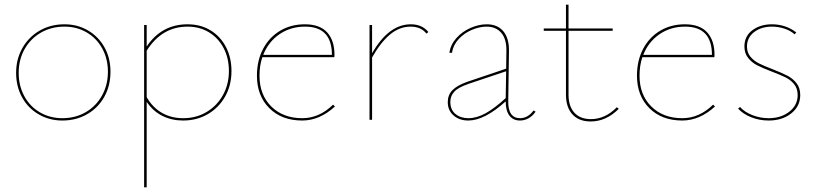

<svg xmlns="http://www.w3.org/2000/svg" viewBox="-20 -513 3496 822"><path d="M49 -201Q49 -260 76 -307.5Q103 -355 150 -382Q197 -409 256 -409Q312 -409 357 -382.5Q402 -356 427.5 -310Q453 -264 453 -206Q453 -146 426.5 -98.5Q400 -51 353 -24Q306 3 247 3Q191 3 145.5 -23.5Q100 -50 74.5 -96.5Q49 -143 49 -201ZM442 -206Q442 -261 418 -305Q394 -349 351.5 -374Q309 -399 256 -399Q200 -399 155.5 -373.5Q111 -348 85.5 -303Q60 -258 60 -201Q60 -146 84 -101.5Q108 -57 151 -32Q194 -7 247 -7Q303 -7 347.5 -33Q392 -59 417 -104.5Q442 -150 442 -206Z M971 -209Q971 -148 944 -100Q917 -52 870 -24.5Q823 3 764 3Q715 3 675 -17Q635 -37 608 -77V289H597V-406H608V-314Q672 -409 783 -409Q839 -409 881.5 -383Q924 -357 947.5 -311.5Q971 -266 971 -209ZM960 -209Q960 -264 937.5 -307Q915 -350 875 -374.5Q835 -399 783 -399Q673 -399 608 -296V-97Q633 -53 673 -30Q713 -7 764 -7Q820 -7 864.5 -33.5Q909 -60 934.5 -106Q960 -152 960 -209Z M1414 -57Q1348 3 1274 3Q1186 3 1133 -50Q1080 -103 1080 -189Q1080 -254 1106.5 -304Q1133 -354 1179.5 -381.5Q1226 -409 1285 -409Q1349 -409 1380.5 -374.5Q1412 -340 1412 -278Q1412 -271 1411 -268H1103Q1091 -232 1091 -189Q1091 -107 1141.5 -57Q1192 -7 1274 -7Q1347 -7 1406 -65ZM1107 -278H1401Q1401 -399 1286 -399Q1224 -399 1176.5 -366.5Q1129 -334 1107 -278Z M1814 -376 1806 -369Q1782 -399 1738 -399Q1690 -399 1649.5 -365Q1609 -331 1573 -267V0H1562V-406H1573V-285Q1644 -409 1739 -409Q1787 -409 1814 -376Z M2273 -35Q2261 -17 2243.5 -7Q2226 3 2206 3Q2177 3 2161 -18Q2145 -39 2145 -79Q2054 3 1985 3Q1947 3 1922 -18.5Q1897 -40 1897 -76Q1897 -106 1916.5 -126.5Q1936 -147 1981 -163L2147 -219L2148 -294Q2149 -346 2126 -372.5Q2103 -399 2063 -399Q2033 -399 2000 -385Q1967 -371 1943.5 -345.5Q1920 -320 1915 -287H1904Q1909 -322 1934 -350Q1959 -378 1994.5 -393.5Q2030 -409 2064 -409Q2110 -409 2135 -379Q2160 -349 2159 -294L2156 -82Q2154 -7 2207 -7Q2223 -7 2238 -15.5Q2253 -24 2264 -40ZM1985 -7Q2021 -7 2059 -28Q2097 -49 2145 -93L2147 -208L1986 -154Q1942 -139 1925 -120.5Q1908 -102 1908 -77Q1908 -43 1930 -25Q1952 -7 1985 -7Z M2629 -47Q2575 7 2509 7Q2458 7 2430.5 -23.5Q2403 -54 2403 -108V-381H2308V-391H2403V-493H2414V-391H2603V-381H2414V-108Q2414 -58 2439 -30.5Q2464 -3 2510 -3Q2571 -3 2621 -54Z M3041 -57Q2975 3 2901 3Q2813 3 2760 -50Q2707 -103 2707 -189Q2707 -254 2733.5 -304Q2760 -354 2806.5 -381.5Q2853 -409 2912 -409Q2976 -409 3007.5 -374.5Q3039 -340 3039 -278Q3039 -271 3038 -268H2730Q2718 -232 2718 -189Q2718 -107 2768.5 -57Q2819 -7 2901 -7Q2974 -7 3033 -65ZM2734 -278H3028Q3028 -399 2913 -399Q2851 -399 2803.5 -366.5Q2756 -334 2734 -278Z M3140 -48 3148 -55Q3168 -33 3201.5 -20Q3235 -7 3271 -7Q3324 -7 3359.5 -35Q3395 -63 3395 -106Q3395 -134 3380 -152.5Q3365 -171 3342.5 -182Q3320 -193 3283 -207Q3244 -222 3221.5 -233.5Q3199 -245 3183 -265Q3167 -285 3167 -314Q3167 -358 3201 -383.5Q3235 -409 3285 -409Q3314 -409 3341 -400Q3368 -391 3389 -374L3382 -366Q3364 -382 3338 -390.5Q3312 -399 3285 -399Q3239 -399 3208.5 -375.5Q3178 -352 3178 -314Q3178 -288 3192.5 -270.5Q3207 -253 3228.5 -242Q3250 -231 3287 -217Q3328 -201 3351 -189Q3374 -177 3390 -157Q3406 -137 3406 -106Q3406 -58 3367.5 -27.5Q3329 3 3271 3Q3231 3 3196 -11Q3161 -25 3140 -48Z"/></svg>

Font: Ysabeau Hairline
Style: Regular
Weight: 100
Designer: Christian Thalmann (Catharsis Fonts)
Version: Version 0.003